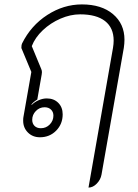

<svg xmlns="http://www.w3.org/2000/svg" viewBox="-20 -613 626 870"><path d="M492 -396Q495 -414 495 -429Q495 -487 456 -517.5Q417 -548 343 -548Q299 -548 254 -528.5Q209 -509 174 -476Q139 -443 124 -404L167 -300Q170 -293 170 -286L169 -276L149 -162Q131 -151 122 -139L124 -138Q137 -151 155.5 -159Q174 -167 192 -167Q224 -167 244 -147Q264 -127 264 -95Q264 -51 234.5 -21Q205 9 161 9Q128 9 106.5 -12.5Q85 -34 85 -66Q85 -77 86 -82L122 -287L77 -395V-399Q77 -410 80 -416Q120 -497 194 -545Q268 -593 351 -593Q440 -593 492 -549Q544 -505 544 -433Q544 -416 541 -396L440 178Q436 201 418.5 219Q401 237 381 237ZM222 -89Q222 -106 211 -116.5Q200 -127 182 -127Q159 -127 142.5 -110Q126 -93 126 -70Q126 -53 136.5 -42.5Q147 -32 165 -32Q189 -32 205.5 -49Q222 -66 222 -89Z"/></svg>

Font: K2D Thin
Style: Italic
Weight: 100
Italic angle: -10°
Designer: Katatrad Aksorn Co.,Ltd.
Foundry: Cadson Demak Co.,Ltd.
Version: Version 1.000; ttfautohint (v1.6)